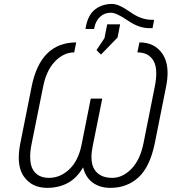

<svg xmlns="http://www.w3.org/2000/svg" viewBox="-20 -920 865 951"><path d="M526.5 10.5Q476 10.5 440.2 -14.8Q404.5 -40 391.5 -91Q360.5 -37.5 315.5 -13.5Q270.5 10.5 213.5 10.5Q137.5 10.5 98 -46Q73 -82 73 -139.5Q73 -171 80.5 -209.5L136.5 -490Q180 -709.5 357.5 -710L347.5 -660.5Q296 -660.5 252.8 -616.2Q209.5 -572 193.5 -490L137 -209.5Q129 -171.5 129.5 -142Q129.5 -103 143 -80Q167 -39 223 -39Q278 -39 322.8 -81Q367.5 -123 383.5 -200.5L429.5 -431.5H486.5L440 -200.5Q433 -168 433 -142Q433 -101.5 449.5 -78Q476 -39 536 -39Q587 -39 630.5 -83.2Q674 -127.5 690.5 -209.5L746.5 -490Q754 -527.5 754 -556.5Q754 -596 740 -619.5Q716 -660.5 660.5 -660.5L670.5 -710Q746 -710 784.5 -653.5Q810 -616.5 810 -558Q810 -527 802.5 -490L746.5 -209.5Q722.5 -93.5 666 -41.5Q609.5 10.5 526.5 10.5ZM446 -776.5H403.5L406 -791.5Q417.5 -847.5 451.8 -874Q486 -900.5 535.5 -900.5Q568 -900.5 623.5 -861.5Q678.5 -822 730.5 -822H743.5L735.5 -780.5H720.5Q667 -780.5 612 -819Q556.5 -857 529 -857Q497.5 -857 475.8 -836.8Q454 -816.5 448 -785ZM480 -649.5 458 -672 497.5 -731 511 -799.5H575L562.5 -734.5Z"/></svg>

Font: Roberto Sans Light
Style: Italic
Weight: 300
Italic angle: -11°
Designer: Google
Version: Version 1.00;June 11, 2020;FontCreator 12.0.0.2522 64-bit; t